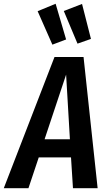

<svg xmlns="http://www.w3.org/2000/svg" viewBox="-59 -991 569 1011"><path d="M289.1 -783.2 216.8 -755.9 139.2 -932.1 233.9 -971.2ZM419.9 -786.1 349.1 -761.2 276.9 -933.1 373 -970.2ZM325.2 0 314.9 -162.1H145L90.8 0H-39.1L228 -690.9H380.9L455.1 0ZM175.8 -257.8H309.1L289.1 -598.1Z"/></svg>

Font: Fira Sans Compressed Medium
Style: Italic
Weight: 500
Width: 3
Italic angle: -8°
Designer: Carrois Corporate & Edenspiekermann AG
Foundry: Carrois Corporate GbR & Edenspiekermann AG
Version: Version 4.203;PS 004.203;hotconv 1.0.88;makeotf.lib2.5.64775